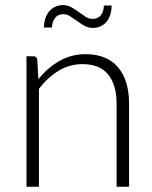

<svg xmlns="http://www.w3.org/2000/svg" viewBox="-20 -712 581 732"><path d="M81 0V-497.5H107Q120 -497.5 122 -485L126.5 -410Q160.5 -453 205.8 -479.2Q251 -505.5 306.5 -505.5Q347.5 -505.5 378.8 -492.5Q410 -479.5 430.5 -455Q451 -430.5 461.5 -396Q472 -361.5 472 -318V0H424.5V-318Q424.5 -388 392.5 -427.8Q360.5 -467.5 294.5 -467.5Q245.5 -467.5 203.5 -442.2Q161.5 -417 128.5 -373V0ZM332 -640Q353.5 -640 364.5 -653.8Q375.5 -667.5 376 -691H405.5Q405.5 -673 400.8 -657.2Q396 -641.5 386.8 -630Q377.5 -618.5 364 -612Q350.5 -605.5 333.5 -605.5Q317 -605.5 302.2 -613.8Q287.5 -622 274 -631.8Q260.5 -641.5 247.8 -649.8Q235 -658 222 -658Q201 -658 190 -643.8Q179 -629.5 178 -607H147.5Q147.5 -625 152.5 -640.8Q157.5 -656.5 167 -668Q176.5 -679.5 190 -686Q203.5 -692.5 220.5 -692.5Q237.5 -692.5 252.2 -684.2Q267 -676 280.2 -666.2Q293.5 -656.5 306.2 -648.2Q319 -640 332 -640Z"/></svg>

Font: Lato TR Light
Style: Regular
Weight: 300
Designer: Lukasz Dziedzic
Foundry: Lukasz Dziedzic
Version: Version 1.104 2013